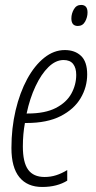

<svg xmlns="http://www.w3.org/2000/svg" viewBox="-20 -741 387 771"><path d="M149.4 9.8Q89.8 9.8 57.9 -29.3Q25.9 -68.4 25.9 -146.5Q25.9 -226.6 42.7 -297.9Q59.6 -369.1 89.1 -423.6Q118.7 -478 157.5 -509Q196.3 -540 240.2 -540Q280.8 -540 305.4 -516.6Q330.1 -493.2 330.1 -442.4Q330.1 -391.1 303.7 -346.7Q277.3 -302.2 223.4 -274.7Q169.4 -247.1 86.4 -247.1H80.1Q71.8 -203.1 71.8 -152.8Q71.8 -88.9 93 -59.6Q114.3 -30.3 159.2 -30.3Q183.6 -30.3 205.6 -37.4Q227.5 -44.4 250 -58.1V-15.6Q230.5 -3.4 205.3 3.2Q180.2 9.8 149.4 9.8ZM86.9 -285.2H91.3Q161.1 -285.2 204.1 -307.4Q247.1 -329.6 266.6 -365.2Q286.1 -400.9 286.1 -440.4Q286.1 -468.3 273.7 -484.1Q261.2 -500 235.4 -500Q203.6 -500 174.6 -471.7Q145.5 -443.4 122.6 -394.5Q99.6 -345.7 86.9 -285.2ZM292.5 -636.7Q266.6 -636.7 266.6 -667Q266.6 -686 276.6 -703.6Q286.6 -721.2 305.7 -721.2Q331.5 -721.2 331.5 -690.9Q331.5 -671.9 321.8 -654.3Q312 -636.7 292.5 -636.7Z"/></svg>

Font: Open Sans Condensed Light
Style: Italic
Weight: 300
Width: 3
Italic angle: -12°
Designer: Monotype Design Team
Foundry: Monotype Imaging Inc.
Version: Version 3.000; ttfautohint (v1.8.4)